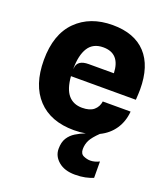

<svg xmlns="http://www.w3.org/2000/svg" viewBox="-141 -653 836 966"><g transform="rotate(20 277.0 -170.0)"><path d="M291.5 7.5Q167 7.5 98.2 -65.8Q29.5 -139 29.5 -273Q29.5 -411 102.5 -483.8Q175.5 -556.5 296 -556.5Q412.5 -556.5 474 -490.5Q535.5 -424.5 535.5 -298.5Q535.5 -288 534.8 -274.2Q534 -260.5 533 -243H185.5Q191 -175 218 -143.8Q245 -112.5 292 -112.5Q333 -112.5 354.2 -130.5Q375.5 -148.5 379.5 -178H528.5Q524 -124 496.5 -83.2Q469 -42.5 421.5 -19.5Q389.5 11.5 378.2 33.5Q367 55.5 367 81.5Q367 106.5 385.5 114.8Q404 123 421.5 123Q444.5 123 469.5 110.5L470 198Q451 206 427.5 211Q404 216 373 216Q317.5 216 284.8 188.5Q252 161 252 121.5Q252 86 266.2 63.5Q280.5 41 303.8 26.8Q327 12.5 354 2Q324.5 7.5 291.5 7.5ZM184 -280.5V-279.5L185.5 -288.5Q190 -330.5 249 -330.5H383.5Q379.5 -435 289.5 -435Q235 -435 209.5 -394.8Q184 -354.5 184 -280.5Z"/></g></svg>

Font: Spline Sans
Style: Bold
Weight: 700
Designer: Eben Sorkin, Mirko Velimirovic
Foundry: Sorkin Type
Version: Version 1.000; ttfautohint (v1.8.3)